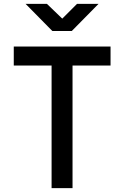

<svg xmlns="http://www.w3.org/2000/svg" viewBox="-20 -970 640 990"><path d="M246 0V-632H51V-730H550V-632H354V0ZM250 -810 112 -950H222L301 -874L377 -950H488L350 -810Z"/></svg>

Font: JetBrains Mono NL SemiBold
Style: Regular
Weight: 600
Designer: Philipp Nurullin, Konstantin Bulenkov
Foundry: JetBrains
Version: Version 2.304; ttfautohint (v1.8.4.7-5d5b)